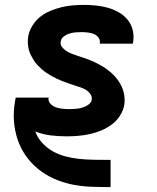

<svg xmlns="http://www.w3.org/2000/svg" viewBox="-20 -548 640 783"><path d="M430 215Q390 215 350.5 213.5Q311 212 272.5 204Q234 196 199.5 180.5Q165 165 136 141.5Q107 118 85.5 87.5Q64 57 52 21.5Q40 -14 37 -53.5Q34 -93 41 -133L44 -150H179L178 -149Q176 -135 185.5 -125Q195 -115 207.5 -110.5Q220 -106 234 -104.5Q248 -103 262 -103Q270 -103 278.5 -103.5Q287 -104 296 -105Q305 -106 313.5 -108.5Q322 -111 330.5 -115Q339 -119 346 -126Q353 -133 354 -141Q356 -154 348.5 -164.5Q341 -175 330.5 -181.5Q320 -188 307.5 -192Q295 -196 283 -200Q271 -204 259.5 -208Q248 -212 236 -216.5Q224 -221 212.5 -226.5Q201 -232 190.5 -238Q180 -244 169.5 -251Q159 -258 150 -266Q141 -274 132.5 -283Q124 -292 117.5 -302.5Q111 -313 105.5 -324Q100 -335 97 -347.5Q94 -360 93.5 -373Q93 -386 95 -399Q99 -422 112 -443Q125 -464 143.5 -479Q162 -494 185 -503.5Q208 -513 230.5 -518.5Q253 -524 276 -526Q299 -528 321 -528Q347 -528 371.5 -525.5Q396 -523 419.5 -516.5Q443 -510 464 -498Q485 -486 500 -468Q515 -450 521 -426Q527 -402 523 -377L522 -370H387V-372Q389 -385 381.5 -395Q374 -405 362.5 -409.5Q351 -414 338 -415.5Q325 -417 312 -417Q300 -417 288 -416Q276 -415 264 -411.5Q252 -408 241 -400Q230 -392 228 -380Q225 -366 233 -356Q241 -346 251.5 -339.5Q262 -333 273.5 -328.5Q285 -324 297.5 -320Q310 -316 322 -312Q334 -308 345.5 -303.5Q357 -299 368 -293.5Q379 -288 390 -282Q401 -276 411 -269Q421 -262 430.5 -254Q440 -246 448 -237Q456 -228 463 -218Q470 -208 475.5 -196.5Q481 -185 484 -173Q487 -161 488 -147.5Q489 -134 487 -121Q483 -98 469.5 -76.5Q456 -55 435.5 -40Q415 -25 392 -15.5Q369 -6 345.5 -1Q322 4 298.5 6Q275 8 252 8Q218 8 185.5 4Q153 0 124 -12Q133 14 152 34.5Q171 55 194.5 68.5Q218 82 246 89.5Q274 97 303 100Q332 103 361 103.5Q390 104 420 104H431V215Z"/></svg>

Font: Iosevka Aile Heavy
Style: Italic
Weight: 900
Italic angle: -9°
Designer: Belleve Invis
Foundry: Belleve Invis
Version: Version 31.1.0; ttfautohint (v1.8.4)